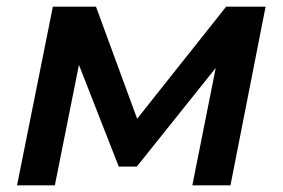

<svg xmlns="http://www.w3.org/2000/svg" viewBox="-20 -554 846 574"><path d="M31 0 138 -534H267L390 -199L656 -534H774L669 0H555L625 -351L389 -56H335L216 -360L144 0Z"/></svg>

Font: Montserrat SemiBold
Style: Italic
Weight: 600
Italic angle: -11.3°
Designer: Julieta Ulanovsky
Foundry: Julieta Ulanovsky
Version: Version 9.000; ttfautohint (v1.8.4.7-5d5b)